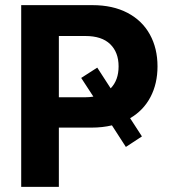

<svg xmlns="http://www.w3.org/2000/svg" viewBox="-20 -727 676 747"><path d="M410.6 -383.3Q441.4 -415 441.4 -468.8Q441.4 -523.4 408.7 -555.2Q376 -586.9 312.5 -586.9H209V-348.6H312.5Q327.1 -348.6 343.3 -351.1L295.9 -423.8L358.4 -463.9ZM62.5 -707H339.8Q418.9 -707 476.1 -677Q533.2 -647 563 -593Q592.8 -539.1 592.8 -468.8Q592.8 -401.4 565.4 -349.4Q538.1 -297.4 486.3 -267.1L532.2 -196.3L469.7 -155.3L415.5 -239.3Q378.9 -230.5 335.9 -230.5H209V0H62.5Z"/></svg>

Font: Pretendard GOV
Style: Bold
Weight: 700
Designer: Base glyphs from Inter by Rasmus Andersson; Hangeul glyphs from Noto Sans CJK(Source Han Sans) by Jang Soo-young and Kan
Foundry: Kil Hyung-jin
Version: Version 1.309